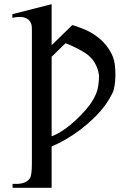

<svg xmlns="http://www.w3.org/2000/svg" viewBox="-20 -682 610 917"><path d="M226.6 -411.1V-30.8Q242.2 -36.6 264.6 -49.3Q288.6 -63 314.7 -84.5Q340.8 -106 366.5 -132.3Q392.1 -158.7 409.4 -182.4Q426.8 -206.1 439.5 -235.8Q452.1 -265.6 453.1 -321.3Q442.4 -393.1 387.2 -428.7Q345.7 -455.1 293 -475.6ZM325.7 -562.5Q394 -541.5 430.4 -516.6Q466.8 -491.7 488.5 -463.4Q510.3 -435.1 520.8 -406.5Q531.2 -377.9 531.2 -323.7Q530.3 -264.2 516.8 -236.6Q503.4 -209 482.9 -180.4Q462.4 -151.9 432.4 -122.1Q402.3 -92.3 367.7 -65.7Q333 -39.1 296.4 -17.6Q260.7 3.4 226.6 17.6V214.8H40V196.3H57.1Q104 196.3 122.6 169.9Q132.3 155.8 132.3 97.2V-545.4Q132.3 -561 127.7 -571.5Q123 -582 115.2 -588.6Q107.4 -595.2 96.7 -598.1Q85.9 -601.1 73.7 -601.1Q56.6 -601.1 39.1 -596.7V-614.3L226.6 -662.1V-466.3Z"/></svg>

Font: BabelStone Englisc
Style: Regular
Weight: 400
Designer: Andrew West
Foundry: BabelStone
Version: Version 1.000 June 24, 2023